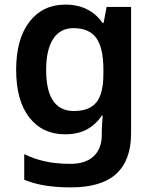

<svg xmlns="http://www.w3.org/2000/svg" viewBox="-20 -572 666 832"><path d="M263 -552Q317 -552 357.5 -531.5Q398 -511 424 -473H429L442 -542H548V6Q548 122 484 181Q420 240 287 240Q225 240 176 232Q127 224 85 207V96Q128 117 176.5 127.5Q225 138 286 138Q351 138 386 105Q421 72 421 13V-3Q421 -16 422.5 -36.5Q424 -57 425 -71H421Q396 -33 357 -11.5Q318 10 262 10Q164 10 107 -63Q50 -136 50 -270Q50 -403 107.5 -477.5Q165 -552 263 -552ZM298 -450Q241 -450 210.5 -403.5Q180 -357 180 -269Q180 -91 300 -91Q368 -91 398 -129Q428 -167 428 -250V-272Q428 -364 397.5 -407Q367 -450 298 -450Z"/></svg>

Font: Noto Sans Canadian Aboriginal SemiBold
Style: Regular
Weight: 600
Designer: Monotype Design Team, Typotheque's Kevin King
Foundry: Monotype Imaging Inc.
Version: Version 2.004; ttfautohint (v1.8.4.7-5d5b)